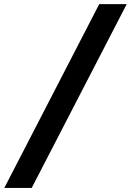

<svg xmlns="http://www.w3.org/2000/svg" viewBox="-20 -780 640 938"><path d="M134.9 138.1 599.1 -759.9H464.8L1.1 138.1Z"/></svg>

Font: Margiela Mono Italic Bold It
Style: Regular
Weight: 700
Designer: Mike Abbink, Paul van der Laan, Pieter van Rosmalen
Foundry: Bold Monday
Version: Version 2.003 2021